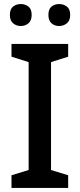

<svg xmlns="http://www.w3.org/2000/svg" viewBox="-20 -932 396 952"><path d="M318 0H37V-63L122 -89V-624L37 -651V-714H318V-651L233 -624V-89L318 -63ZM29 -858Q29 -887 45 -899.5Q61 -912 83 -912Q105 -912 121 -899.5Q137 -887 137 -858Q137 -830 121 -816.5Q105 -803 83 -803Q61 -803 45 -816.5Q29 -830 29 -858ZM220 -858Q220 -887 235.5 -899.5Q251 -912 273 -912Q295 -912 311.5 -899.5Q328 -887 328 -858Q328 -830 311.5 -816.5Q295 -803 273 -803Q251 -803 235.5 -816.5Q220 -830 220 -858Z"/></svg>

Font: Noto Sans Adlam Medium
Style: Regular
Weight: 500
Version: Version 3.001